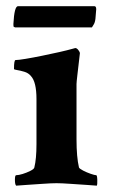

<svg xmlns="http://www.w3.org/2000/svg" viewBox="-20 -585 359 609"><path d="M31.2 3.9Q27.3 0 27.3 -14.6Q27.3 -29.3 31.2 -29.3Q39.1 -29.3 51.8 -33.2Q64.5 -37.1 76.2 -43Q87.9 -48.8 88.9 -53.7Q95.7 -81.1 95.7 -127.9V-270.5Q95.7 -325.2 78.1 -343.8Q70.3 -353.5 57.1 -357.4Q43.9 -361.3 34.2 -362.8Q24.4 -364.3 24.4 -366.2Q24.4 -394.5 29.3 -394.5Q38.1 -394.5 61.5 -398.4Q85 -402.3 113.8 -408.2Q142.6 -414.1 168.5 -419.9Q194.3 -425.8 208 -429.7L218.8 -432.6Q223.6 -432.6 228.5 -426.3Q233.4 -419.9 233.4 -416Q228.5 -373 225.6 -348.6Q222.7 -324.2 222.7 -318.4V-142.6Q222.7 -86.9 230.5 -53.7Q232.4 -49.8 243.7 -43.9Q254.9 -38.1 267.6 -33.7Q280.3 -29.3 285.2 -29.3Q288.1 -29.3 288.6 -14.6Q289.1 0 287.1 3.9Q279.3 2.9 254.4 1.5Q229.5 0 202.1 -2Q174.8 -3.9 159.2 -3.9Q143.6 -3.9 116.2 -2Q88.9 0 64.5 1.5Q40 2.9 31.2 3.9ZM28.3 -498 23.4 -500Q22.5 -502 22.5 -508.8Q25.4 -565.4 37.1 -565.4H279.3Q285.2 -565.4 285.2 -555.7Q284.2 -538.1 282.7 -525.4Q281.2 -512.7 276.4 -505.9L271.5 -498Z"/></svg>

Font: Crimson Text
Style: Bold
Weight: 700
Designer: Sebastian Kosch
Foundry: Sebastian Kosch
Version: Version 1.100